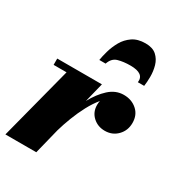

<svg xmlns="http://www.w3.org/2000/svg" viewBox="-179 -856 882 964"><g transform="rotate(30 262.0 -374.0)"><path d="M445 -559.5Q452.5 -613.5 371.5 -613.5Q331.5 -613.5 300.8 -604.8Q270 -596 258 -559.5H221.5Q225 -582.5 234 -614.2Q243 -646 260.2 -676.8Q277.5 -707.5 307 -727.8Q336.5 -748 381.5 -748Q423 -748 445.5 -727.8Q468 -707.5 476.8 -676.8Q485.5 -646 485.2 -614.2Q485 -582.5 481.5 -559.5ZM110 -423.5H35V-460H294L266 -347.5Q294.5 -400.5 332.2 -435Q370 -469.5 416.5 -469.5Q462 -469.5 493 -442.2Q524 -415 524 -368.5Q524 -324.5 495 -294.8Q466 -265 422.5 -265Q381.5 -265 353 -291.2Q324.5 -317.5 324.5 -358.5Q324.5 -371 327 -382.5Q302.5 -353 281.2 -313Q260 -273 243.5 -230Q227 -187 216 -148.5L179 0H0Z"/></g></svg>

Font: Bodoni* 06pt Fatface
Style: Italic
Weight: 900
Italic angle: -13°
Version: Version 2.3